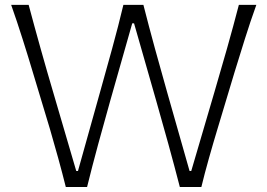

<svg xmlns="http://www.w3.org/2000/svg" viewBox="-20 -752 1074 772"><path d="M244.6 0Q231 -54.7 213.9 -116.7Q196.8 -178.7 181.2 -231.9L112.3 -460.4Q94.2 -521.5 71 -594.5Q47.9 -667.5 24.9 -732.4H95.2Q117.7 -647.9 143.8 -554.9Q169.9 -461.9 194.8 -377.9L286.6 -64.5H293.5L382.3 -381.8Q405.3 -463.4 430.9 -556.6Q456.5 -649.9 476.1 -732.4H556.6Q578.1 -647.9 603 -556.9Q627.9 -465.8 652.3 -380.4L742.2 -64.5H749L842.3 -382.3Q866.7 -464.8 892.8 -557.1Q918.9 -649.4 940.4 -732.4H1010.7Q986.8 -666 964.4 -594.7Q941.9 -523.4 923.3 -462.4L854 -231.9Q837.4 -177.2 819.8 -114.7Q802.2 -52.2 789.6 0H703.1Q682.1 -81.5 656.7 -173.8Q631.3 -266.1 608.4 -345.7L519 -658.2H511.7L422.9 -345.7Q399.9 -264.6 375 -172.9Q350.1 -81.1 330.1 0Z"/></svg>

Font: Pinar DS1 Light
Style: Regular
Weight: 300
Designer: Amin Abedi
Version: Version 3.000